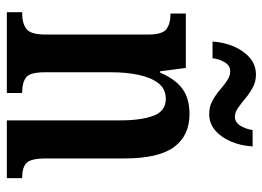

<svg xmlns="http://www.w3.org/2000/svg" viewBox="-126 -660 786 575"><g transform="rotate(90 267.5 -373.0)"><path d="M17 0V-46H23Q50 -46 67 -58.5Q84 -71 84 -117V-423Q84 -466 67.5 -478Q51 -490 25 -490H21V-536H184L194 -459H198Q217 -504 246 -525.5Q275 -547 322 -547Q387 -547 421 -500.5Q455 -454 455 -352V-118Q455 -71 469 -58.5Q483 -46 510 -46H514V0H341V-339Q341 -403 327 -439.5Q313 -476 277 -476Q246 -476 229 -453Q212 -430 204.5 -393.5Q197 -357 197 -316V-113Q197 -69 212.5 -57.5Q228 -46 255 -46H259V0ZM322 -606Q300 -606 282.5 -615.5Q265 -625 250.5 -637.5Q236 -650 222 -659.5Q208 -669 194 -669Q177 -669 167 -652.5Q157 -636 155 -616H105Q107 -650 119.5 -679.5Q132 -709 153.5 -727.5Q175 -746 204 -746Q225 -746 242.5 -736.5Q260 -727 275 -714.5Q290 -702 303.5 -692.5Q317 -683 330 -683Q347 -683 357 -699.5Q367 -716 370 -736H419Q417 -701 404.5 -671.5Q392 -642 371 -624Q350 -606 322 -606Z"/></g></svg>

Font: Noto Serif Khmer ExtraCondensed SemiBold
Style: Regular
Weight: 600
Width: 2
Designer: Danh Hong and the Monotype Design Team
Foundry: Monotype Imaging Inc.
Version: Version 2.004; ttfautohint (v1.8.4.7-5d5b)